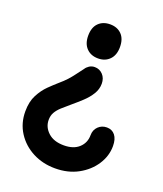

<svg xmlns="http://www.w3.org/2000/svg" viewBox="-135 -621 770 905"><g transform="rotate(20 250.0 -168.5)"><path d="M262 -317.8Q286.2 -317.8 302.8 -300.1Q319.2 -282.5 319.2 -255Q319.2 -227.5 304.1 -202.8Q289 -178 265.4 -156.1Q241.8 -134.2 216.5 -113Q194.2 -94.5 177.4 -79Q160.5 -63.5 151.4 -47.4Q142.2 -31.2 142.2 -9.8Q142.2 26.5 170.8 52.8Q199.2 79 250 79Q298.5 79 325.5 54Q352.5 29 352.5 -9.2Q352.5 -35.8 370 -52.9Q387.5 -70 413 -70Q439.2 -70 454.4 -50.9Q469.5 -31.8 469.5 3.2Q469.5 52.8 441 96.6Q412.5 140.5 362.6 167.8Q312.8 195 248 195Q186.2 195 135.6 168.8Q85 142.5 55 96Q25 49.5 25 -10Q25 -58.8 42.8 -92.5Q60.5 -126.2 84.1 -149.4Q107.8 -172.5 125 -187.5Q148.8 -207.8 162.9 -223.4Q177 -239 188.9 -255.1Q200.8 -271.2 216.8 -292Q223 -302.2 234.8 -310Q246.5 -317.8 262 -317.8ZM261.5 -532Q297 -532 318.9 -510Q340.8 -488 340.8 -446.5Q340.8 -406.2 318.9 -383.8Q297 -361.2 261.5 -361.2Q225.2 -361.2 203.4 -383.8Q181.5 -406.2 181.5 -446.5Q181.5 -488 203.4 -510Q225.2 -532 261.5 -532Z"/></g></svg>

Font: National Park
Style: Regular
Weight: 400
Designer: Andrea Herstowski, Ben Hoepner
Version: Version 1.009